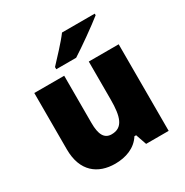

<svg xmlns="http://www.w3.org/2000/svg" viewBox="-176 -909 1023 1062"><g transform="rotate(-30 335.0 -378.0)"><path d="M574 -756V-766H365C332 -721 270 -657 236 -620V-606H363C417 -640 527 -718 574 -756ZM604 -553H413V-311C413 -201 394 -141 322 -141C275 -141 256 -179 256 -251V-553H65V-193C65 -51 149 10 258 10C326 10 390 -13 425 -69H436L460 0H604Z"/></g></svg>

Font: Noto Sans Gujarati Black
Style: Regular
Weight: 900
Designer: Jelle Bosma - Monotype Design Team, Universal Thirst
Foundry: Monotype Imaging Inc.
Version: Version 2.106